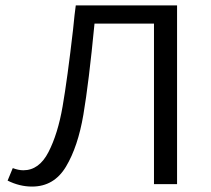

<svg xmlns="http://www.w3.org/2000/svg" viewBox="-20 -678 778 707"><path d="M632 0H547V-591H328Q307 -373 287 -255.5Q267 -138 223 -64.5Q179 9 98 9Q52 9 8 -13L27 -59Q48 -51 66 -51Q124 -51 158.5 -118Q193 -185 210.5 -286Q228 -387 249 -569Q255 -631 259 -658H632Z"/></svg>

Font: Ysabeau Medium
Style: Regular
Weight: 500
Designer: Christian Thalmann (Catharsis Fonts)
Version: Version 0.003